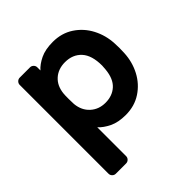

<svg xmlns="http://www.w3.org/2000/svg" viewBox="-192 -672 1003 1003"><g transform="rotate(-45 309.5 -170.0)"><path d="M199 163V-50C213.7 -34 233.3 -20 258 -8C282.7 4 313.3 10 350 10C393.3 10 431.5 -0.8 464.5 -22.5C497.5 -44.2 523.3 -72.8 542 -108.5C560.7 -144.2 571 -183 573 -225C573.7 -231.7 574 -243.3 574 -260C574 -276.7 573.7 -288.3 573 -295C571 -337 560.7 -375.8 542 -411.5C523.3 -447.2 497.5 -475.8 464.5 -497.5C431.5 -519.2 393.3 -530 350 -530C312.7 -530 281.7 -524 257 -512C232.3 -500 213 -486 199 -470V-493C199 -500.3 196.3 -506.7 191 -512C185.7 -517.3 179.3 -520 172 -520H96C88.7 -520 82.3 -517.3 77 -512C71.7 -506.7 69 -500.3 69 -493V163C69 170.3 71.7 176.7 77 182C82.3 187.3 88.7 190 96 190H172C179.3 190 185.7 187.3 191 182C196.3 176.7 199 170.3 199 163ZM411 -373C433.7 -348.3 445 -310.7 445 -260C445 -254.7 444.3 -245.3 443 -232C439 -190.7 426 -160 404 -140C382 -120 354 -110 320 -110C287.3 -110 259.8 -120.2 237.5 -140.5C215.2 -160.8 202.3 -188 199 -222C198.3 -228.7 198 -241.3 198 -260C198 -278.7 198.3 -291.3 199 -298C202.3 -333.3 215 -360.8 237 -380.5C259 -400.2 286.7 -410 320 -410C358 -410 388.3 -397.7 411 -373Z"/></g></svg>

Font: Rubik
Style: Regular
Weight: 500
Designer: Hubert & Fischer
Foundry: Hubert & Fischer
Version: Version 1.100